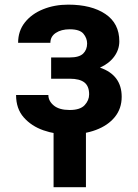

<svg xmlns="http://www.w3.org/2000/svg" viewBox="-20 -558 582 811"><path d="M274.5 -225.5H196V-315.3H274.5Q314.6 -315.3 331.3 -331.7Q348 -348 348 -374.3Q348 -396.3 332.6 -415.3Q317.1 -434.3 274.5 -434.3Q238.6 -434.3 215.7 -419Q192.8 -403.8 192.8 -377.1H56.5Q56.5 -427.2 85 -463.2Q113.6 -499.3 161.8 -518.8Q209.9 -538.4 268.1 -538.4Q366.5 -538.4 425.2 -498.8Q484 -459.2 484 -383.5Q484 -348.4 462.5 -319.1Q441.1 -289.8 402.3 -272.4Q494 -241.1 494 -149.1Q494 -99.4 465 -63.7Q436.1 -28.1 385.1 -9.1Q334.2 9.9 268.1 9.9Q213.8 9.9 163.4 -7.6Q112.9 -25.2 80.4 -62Q47.9 -98.7 47.9 -156.6H184.3Q184.3 -131.4 207.2 -112.4Q230.1 -93.4 274.5 -93.4Q318.5 -93.4 337.5 -113.8Q356.5 -134.2 356.5 -159.4Q356.5 -194.2 336.3 -209.9Q316.1 -225.5 274.5 -225.5ZM343 -40.8V232.6H206.3V-40.8Z"/></svg>

Font: Interface
Style: Bold
Weight: 700
Designer: Rasmus Andersson
Foundry: rsms
Version: Version 1.8